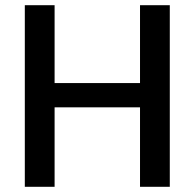

<svg xmlns="http://www.w3.org/2000/svg" viewBox="-20 -715 745 735"><path d="M516 -695C516 -695 516 -397 516 -397C516 -397 189 -397 189 -397C189 -397 189 -695 189 -695C189 -695 75 -695 75 -695C75 -695 75 0 75 0C75 0 189 0 189 0C189 0 189 -304 189 -304C189 -304 516 -304 516 -304C516 -304 516 0 516 0C516 0 630 0 630 0C630 0 630 -695 630 -695C630 -695 516 -695 516 -695Z"/></svg>

Font: Girnar Poppins
Style: Medium
Weight: 500
Designer: Ninad Kale (Devanagari), Jonny Pinhorn (Latin)
Foundry: Indian Type Foundry
Version: ""